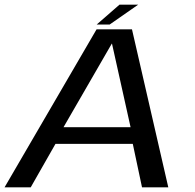

<svg xmlns="http://www.w3.org/2000/svg" viewBox="-36 -802 834 822"><path d="M-16.5 0H95.5L201.5 -186H532.5L572 0H684.5L529 -676.5H377.5ZM236 -257.5 442.5 -615H443.5L523 -257.5ZM378 -697H433.5L555.5 -782H475.5Z"/></svg>

Font: Anybody SemiExpanded
Style: Italic
Weight: 400
Width: 6
Italic angle: -10°
Version: Version 1.113;gftools[0.9.25]